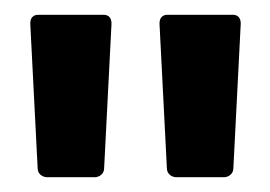

<svg xmlns="http://www.w3.org/2000/svg" viewBox="-20 -717 365 260"><path d="M108 -477C115 -477 121 -482 121 -489L131 -685C131 -693 127 -697 120 -697H32C25 -697 21 -693 21 -685L31 -489C31 -482 37 -477 44 -477ZM283 -477C290 -477 296 -482 296 -489L306 -685C306 -693 302 -697 295 -697H207C200 -697 196 -693 196 -685L206 -489C206 -482 212 -477 219 -477Z"/></svg>

Font: Barlow SemiBold Numbers
Style: Regular
Weight: 600
Designer: Jeremy Tribby
Foundry: Tribby Type
Version: Version 1.408